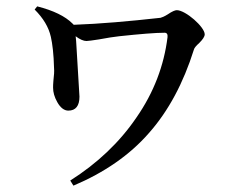

<svg xmlns="http://www.w3.org/2000/svg" viewBox="-20 -542 722 604"><path d="M211 42C308 1 388 -54 449 -124C510 -193 557 -281 590 -386C591 -391 597 -398 607 -407C618 -418 624 -427 624 -434C624 -457 564 -510 536 -510C531 -510 521 -506 508 -497C497 -490 489 -487 485 -486C386 -475 295 -467 212 -464C211 -465 209 -467 208 -468C185 -491 148 -509 97 -522L89 -512C116 -485 133 -457 140 -426C145 -404 149 -371 150 -328C151 -318 150 -305 148 -288C147 -278 147 -271 147 -266C147 -252 151 -237 160 -221C170 -203 182 -194 195 -194C218 -194 230 -209 230 -238C229 -257 226 -307 221 -388C220 -408 219 -421 218 -428C231 -418 243 -413 252 -413C258 -413 271 -415 291 -418C317 -423 338 -426 355 -428C421 -435 469 -439 498 -439C505 -439 508 -434 507 -425C496 -336 464 -251 409 -172C356 -94 286 -28 201 26Z"/></svg>

Font: AllPunType SemiBold
Style: Regular
Weight: 600
Version: 1.0